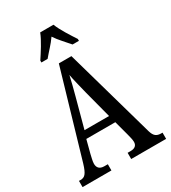

<svg xmlns="http://www.w3.org/2000/svg" viewBox="-221 -1041 1024 1152"><g transform="rotate(-30 291.0 -465.5)"><path d="M163 -784V-771H206C232 -803 268 -838 293 -875C317 -838 354 -801 379 -771H423V-784C398 -822 356 -886 339 -931H247C230 -886 188 -822 163 -784ZM3 0H203V-43H179C145 -43 132 -61 132 -87C132 -105 140 -131 143 -147L167 -239H368L395 -138C400 -120 406 -95 406 -81C406 -57 391 -43 361 -43H340V0H582V-43H574C541 -43 525 -55 514 -92L338 -714H251L77 -120C58 -57 43 -43 14 -43H3ZM184 -290 238 -490C251 -538 263 -585 271 -622C278 -584 290 -538 304 -481L354 -290Z"/></g></svg>

Font: Noto Serif Devanagari ExtraCondensed Medium
Style: Regular
Weight: 500
Width: 2
Designer: Universal Thirst, Indian Type Foundry and the Monotype Design Team
Foundry: Monotype Imaging Inc.
Version: Version 2.004